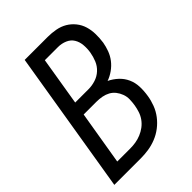

<svg xmlns="http://www.w3.org/2000/svg" viewBox="-215 -832 930 930"><g transform="rotate(-45 250.0 -367.5)"><path d="M188 0H8L129 -735H287Q314 -735 341 -730Q368 -725 390 -712Q412 -699 428.5 -678.5Q445 -658 452.5 -633Q460 -608 460.5 -580.5Q461 -553 457 -525Q453 -502 444.5 -479Q436 -456 421 -436.5Q406 -417 385 -402Q364 -387 341 -379Q366 -367 386.5 -348Q407 -329 418.5 -303.5Q430 -278 431 -248.5Q432 -219 427 -189Q423 -163 413 -136.5Q403 -110 385.5 -87Q368 -64 345 -46.5Q322 -29 295.5 -18.5Q269 -8 242 -4Q215 0 188 0ZM156 -416H248Q271 -416 295 -423.5Q319 -431 337.5 -448Q356 -465 365.5 -488Q375 -511 379 -535Q383 -559 381 -583.5Q379 -608 367.5 -627Q356 -646 334 -655.5Q312 -665 287 -665H197ZM98 -70H187Q206 -70 224.5 -73Q243 -76 261.5 -83.5Q280 -91 296 -103Q312 -115 323.5 -131Q335 -147 341 -165.5Q347 -184 350 -202Q353 -221 353.5 -240Q354 -259 347.5 -276.5Q341 -294 330 -308Q319 -322 303.5 -330.5Q288 -339 269.5 -342.5Q251 -346 231 -346H144Z"/></g></svg>

Font: Iosevka Fixed
Style: Italic
Weight: 400
Italic angle: -9°
Monospace: yes
Designer: Belleve Invis
Foundry: Belleve Invis
Version: Version 33.2.4